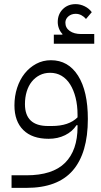

<svg xmlns="http://www.w3.org/2000/svg" viewBox="-20 -671 491 931"><path d="M36 179H108Q235 179 295.5 118.5Q356 58 356 -56V-64H351Q331 -33 295.5 -15.5Q260 2 216 2Q136 2 93 -40.5Q50 -83 50 -160Q50 -205 63 -245Q76 -285 99.5 -314.5Q123 -344 155.5 -361.5Q188 -379 227 -379Q311 -379 358.5 -304Q406 -229 406 -94Q406 71 333 155.5Q260 240 108 240H36ZM231 -60Q314 -60 356 -102V-114Q356 -160 346.5 -197.5Q337 -235 320 -262Q303 -289 278.5 -303.5Q254 -318 223 -318Q195 -318 172.5 -306.5Q150 -295 134 -275Q118 -255 109.5 -227Q101 -199 101 -166Q101 -60 213 -60ZM241 -503H282L283 -506Q272 -517 266 -532.5Q260 -548 260 -564Q260 -602 284.5 -626.5Q309 -651 347 -651Q369 -651 390.5 -640.5Q412 -630 425 -612L397 -579Q388 -590 375 -597Q362 -604 347 -604Q326 -604 311.5 -591.5Q297 -579 297 -561Q297 -536 318 -521Q339 -506 374 -506H437V-459H241Z"/></svg>

Font: IBM Plex Sans Arabic Light
Style: Regular
Weight: 300
Designer: Mike Abbink, Paul van der Laan, Pieter van Rosmalen, Wael Morcos, Khajak Apelian
Foundry: Bold Monday
Version: Version 1.2